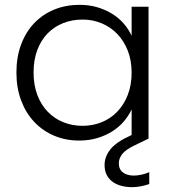

<svg xmlns="http://www.w3.org/2000/svg" viewBox="-20 -574 715 795"><path d="M48 -274Q48 -338 67.5 -390Q87 -442 122 -478.5Q157 -515 205 -534.5Q253 -554 309 -554Q350 -554 384.5 -543.5Q419 -533 446.5 -515.5Q474 -498 493.5 -475Q513 -452 525 -426V-546H595V0L535 29Q500 46 486 64Q472 82 472 102Q472 127 489 140Q506 153 534 153Q564 153 598 139V188Q581 194 562.5 197.5Q544 201 526 201Q505 201 484.5 196Q464 191 448 180Q432 169 422.5 151.5Q413 134 413 109Q413 75 437 44.5Q461 14 521 -13L525 -15V-121Q513 -95 493 -71.5Q473 -48 445.5 -30.5Q418 -13 383.5 -2.5Q349 8 308 8Q252 8 204.5 -12Q157 -32 122 -69Q87 -106 67.5 -158Q48 -210 48 -274ZM525 -273Q525 -324 509 -364.5Q493 -405 465.5 -433.5Q438 -462 401 -477.5Q364 -493 322 -493Q279 -493 242 -478.5Q205 -464 177.5 -436Q150 -408 134.5 -367Q119 -326 119 -274Q119 -222 134.5 -181Q150 -140 177.5 -111.5Q205 -83 242 -68Q279 -53 322 -53Q364 -53 401 -68Q438 -83 465.5 -111.5Q493 -140 509 -181Q525 -222 525 -273Z"/></svg>

Font: SVN-Poppins Light
Style: Regular
Weight: 300
Designer: Ninad Kale (Devanagari), Jonny Pinhorn (Latin)
Foundry: Indian Type Foundry
Version: Version 3.002 2017; ttfautohint (v1.8.3)